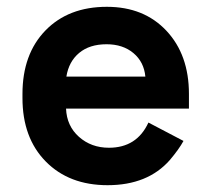

<svg xmlns="http://www.w3.org/2000/svg" viewBox="-20 -530 617 564"><path d="M296 14Q183 14 114.5 -55.5Q46 -125 46 -242V-254Q46 -371 113.5 -440.5Q181 -510 294 -510Q403 -510 469 -439.5Q535 -369 535 -254V-211H174Q176 -160 212 -128Q248 -96 300 -96Q382 -96 416 -170L519 -116Q506 -92 479 -60Q414 14 296 14ZM175 -305H407Q403 -348 372 -374Q341 -400 293 -400Q243 -400 212.5 -374.5Q182 -349 175 -305Z"/></svg>

Font: Rootstock Sans Headline
Style: Bold
Weight: 700
Designer: Florian Karsten
Foundry: Florian Karsten
Version: Version 2.000;FEAKit 1.0